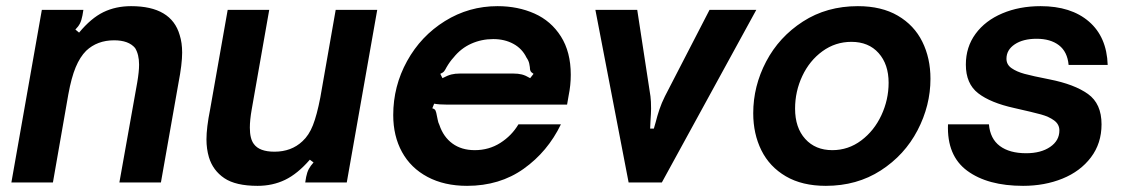

<svg xmlns="http://www.w3.org/2000/svg" viewBox="-20 -593 3659 624"><path d="M17 0 116 -561H251L248 -543Q245 -527 240 -517Q235 -507 225 -497L237 -487Q276 -534 316 -553.5Q356 -573 406 -573Q537 -573 564 -479Q572 -454 572 -422Q572 -385 560 -323L503 0H368L426 -325Q432 -360 432 -383Q432 -416 419 -437Q398 -462 351 -462Q296 -462 260 -428Q240 -408 226 -374.5Q212 -341 202 -286L152 0Z M659 -82Q651 -109 651 -140Q651 -178 663 -238L720 -561H855L798 -237Q792 -203 792 -178Q792 -142 805 -125Q823 -100 872 -100Q927 -100 963 -134Q984 -153 997 -186Q1010 -219 1021 -276L1071 -561H1206L1107 0H972L975 -18Q978 -33 983.5 -43.5Q989 -54 999 -65L987 -74Q947 -28 906.5 -8.5Q866 11 817 11Q746 11 709 -14Q672 -39 659 -82Z M1258 -219Q1258 -313 1303 -394.5Q1348 -476 1426 -524.5Q1504 -573 1597 -573Q1663 -573 1717 -549Q1771 -525 1803 -474.5Q1835 -424 1835 -350Q1835 -316 1828 -282L1823 -253H1467Q1461 -253 1434 -253Q1407 -253 1391 -256L1385 -241Q1393 -239 1395.5 -233.5Q1398 -228 1400 -216Q1401 -213 1402.5 -204Q1404 -195 1408 -187Q1421 -148 1450.5 -126.5Q1480 -105 1523 -105Q1569 -105 1606 -128.5Q1643 -152 1665 -189H1803Q1760 -100 1682 -44.5Q1604 11 1498 11Q1424 11 1369.5 -18Q1315 -47 1286.5 -99Q1258 -151 1258 -219ZM1418 -339Q1435 -348 1447 -351Q1459 -354 1475 -354H1648Q1664 -354 1676 -351Q1688 -348 1703 -339L1714 -353Q1706 -358 1704 -362.5Q1702 -367 1702 -375Q1702 -377 1700 -386.5Q1698 -396 1691 -406Q1677 -435 1648.5 -450.5Q1620 -466 1583 -466Q1545 -466 1511.5 -451Q1478 -436 1454 -406Q1442 -393 1431 -374Q1427 -366 1423.5 -361.5Q1420 -357 1411 -353Z M2023 0 1915 -561H2051L2094 -280Q2096 -265 2096 -240Q2096 -226 2094 -198L2093 -175H2105L2111 -196Q2116 -216 2123 -237Q2130 -258 2141 -280L2286 -561H2438L2131 0Z M2428 -225Q2428 -313 2470 -393Q2512 -473 2589.5 -523Q2667 -573 2768 -573Q2845 -573 2898 -542Q2951 -511 2977.5 -457.5Q3004 -404 3004 -337Q3004 -250 2962 -169.5Q2920 -89 2842.5 -39Q2765 11 2664 11Q2587 11 2534 -20Q2481 -51 2454.5 -104.5Q2428 -158 2428 -225ZM2868 -324Q2868 -384 2835.5 -420.5Q2803 -457 2747 -457Q2695 -457 2653 -426.5Q2611 -396 2587.5 -346Q2564 -296 2564 -240Q2564 -178 2597 -141.5Q2630 -105 2685 -105Q2737 -105 2779 -136.5Q2821 -168 2844.5 -218.5Q2868 -269 2868 -324Z M3061 -189H3194Q3198 -142 3229.5 -118.5Q3261 -95 3315 -95Q3363 -95 3393 -115.5Q3423 -136 3423 -169Q3423 -189 3406 -201.5Q3389 -214 3363.5 -221Q3338 -228 3276 -242Q3199 -259 3159 -290Q3119 -321 3119 -383Q3119 -440 3150.5 -483Q3182 -526 3237.5 -549.5Q3293 -573 3362 -573Q3461 -573 3519 -523Q3577 -473 3580 -382H3453Q3449 -425 3421.5 -446Q3394 -467 3349 -467Q3305 -467 3278 -449Q3251 -431 3251 -402Q3251 -383 3267.5 -371.5Q3284 -360 3309.5 -353Q3335 -346 3391 -335Q3472 -319 3516 -287.5Q3560 -256 3560 -189Q3560 -127 3525.5 -81.5Q3491 -36 3433 -12.5Q3375 11 3305 11Q3190 11 3123.5 -38Q3057 -87 3061 -189Z"/></svg>

Font: Open Sauce Sans
Style: Bold Italic
Weight: 700
Italic angle: -10°
Designer: Alfredo Marco Pradil
Foundry: Creative Sauce Fz LLC
Version: Version 1.477